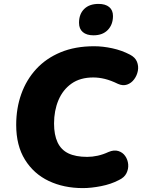

<svg xmlns="http://www.w3.org/2000/svg" viewBox="-20 -953 728 984"><path d="M405 11Q307 11 230 -25.5Q153 -62 108 -134.5Q63 -207 63 -313Q63 -398 89 -471Q115 -544 165.5 -599Q216 -654 290.5 -685Q365 -716 462 -716Q507 -716 555.5 -705.5Q604 -695 646 -673Q673 -659 682 -636.5Q691 -614 686.5 -590Q682 -566 667.5 -546.5Q653 -527 631.5 -519.5Q610 -512 585 -523Q548 -541 517.5 -548.5Q487 -556 458 -556Q391 -556 346.5 -524.5Q302 -493 279.5 -439.5Q257 -386 257 -320Q257 -262 275 -223.5Q293 -185 330.5 -167Q368 -149 427 -149Q453 -149 480.5 -155Q508 -161 536 -174Q564 -186 586.5 -179Q609 -172 622 -153Q635 -134 637 -110.5Q639 -87 628 -65Q617 -43 589 -30Q549 -9 498 1Q447 11 405 11ZM459 -772Q424 -772 404.5 -788.5Q385 -805 385 -836Q385 -881 411.5 -907Q438 -933 485 -933Q520 -933 539.5 -917Q559 -901 559 -871Q559 -827 532.5 -799.5Q506 -772 459 -772Z"/></svg>

Font: Nunito ExtraLight Black
Style: Italic
Weight: 900
Italic angle: -9°
Version: Version 3.602